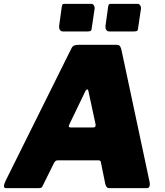

<svg xmlns="http://www.w3.org/2000/svg" viewBox="-36 -974 855 994"><path d="M-4 0Q-15 0 -15.5 -10Q-16 -20 -5 -42L334 -724Q340 -736 349.5 -739Q359 -742 372 -742H569Q582 -742 587 -732Q592 -722 594 -710L739 -29Q741 -19 738 -9.5Q735 0 724 0H528Q514 0 509 -22L486 -135Q485 -144 473 -144H263Q251 -144 244 -131L184 -10Q181 -4 177 -2Q173 0 162 0H-4ZM446 -314Q463 -314 458 -334L422 -501Q421 -511 416 -511Q411 -511 406 -502L323 -330Q319 -320 321 -317Q323 -314 332 -314ZM439 -829Q438 -816 432.5 -813.5Q427 -811 412 -811H292Q279 -811 274 -819.5Q269 -828 270 -839L284 -940Q286 -950 288.5 -952Q291 -954 298 -954H437Q445 -954 450 -946Q455 -938 454 -930ZM679 -829Q678 -816 672.5 -813.5Q667 -811 652 -811H532Q519 -811 514 -819.5Q509 -828 510 -839L524 -940Q526 -950 528.5 -952Q531 -954 538 -954H677Q685 -954 690 -946Q695 -938 694 -930Z"/></svg>

Font: Libre Franklin Thin Black
Style: Italic
Weight: 900
Italic angle: -8°
Version: Version 2.000